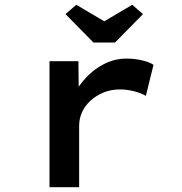

<svg xmlns="http://www.w3.org/2000/svg" viewBox="-20 -783 760 803"><path d="M187 0V-527H308L310 -338L277 -349Q292 -402 327.5 -444.5Q363 -487 410 -512.5Q457 -538 508 -538Q541 -538 572.5 -531Q604 -524 622 -512L590 -382Q570 -394 540 -401.5Q510 -409 482 -409Q443 -409 411.5 -395.5Q380 -382 357 -360.5Q334 -339 322.5 -312.5Q311 -286 311 -257V0ZM371 -605 254 -724 299 -763 431 -685H401L533 -763L578 -724L461 -605Z"/></svg>

Font: Lexend Tera Medium
Style: Regular
Weight: 500
Designer: Bonnie Shaver-Troup, Thomas Jockin
Foundry: Lexend
Version: Version 1.007